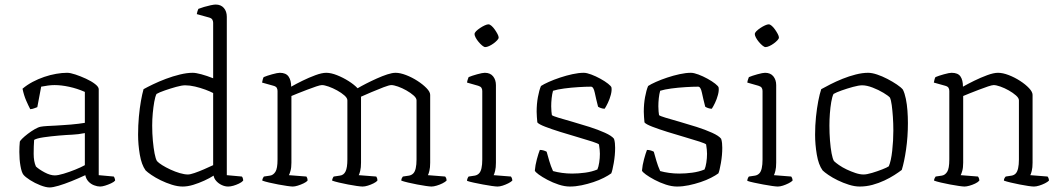

<svg xmlns="http://www.w3.org/2000/svg" viewBox="-20 -820 4668 844"><path d="M198 4Q182 4 157.5 -5.5Q133 -15 112 -28.5Q91 -42 83 -52Q75 -62 70 -90.5Q65 -119 65 -152Q65 -164 65.5 -175Q66 -186 67 -196Q67 -200 77 -210Q87 -220 102 -231.5Q117 -243 132.5 -252Q148 -261 159 -263Q170 -265 187 -266Q204 -267 226 -268Q240 -269 257 -270Q274 -271 291.5 -272.5Q309 -274 325 -276Q341 -278 353 -280V-416Q319 -431 284 -438.5Q249 -446 220 -446Q206 -446 191 -444Q176 -442 161 -439L144 -349Q140 -348 132 -344.5Q124 -341 113 -340Q105 -355 95 -378Q85 -401 79 -430Q99 -447 123.5 -460Q148 -473 174.5 -482Q201 -491 227 -495.5Q253 -500 275 -500Q289 -500 311.5 -492.5Q334 -485 358 -474Q382 -463 398 -450.5Q414 -438 414 -428V-50L480 -44Q482 -42 484 -36.5Q486 -31 486 -26Q481 -20 468 -14Q455 -8 442 -4Q429 0 420 0Q408 0 393.5 -5.5Q379 -11 368.5 -22.5Q358 -34 355 -50Q325 -36 294 -23.5Q263 -11 237.5 -3.5Q212 4 198 4ZM221 -49Q235 -49 260 -56.5Q285 -64 311 -74.5Q337 -85 353 -94V-235Q323 -229 298 -228Q273 -227 238 -224Q203 -221 172 -216.5Q141 -212 130 -205Q128 -177 128 -143.5Q128 -110 138 -88Q152 -75 176.5 -62Q201 -49 221 -49Z M783 0Q761 0 735.5 -8Q710 -16 686.5 -27.5Q663 -39 645.5 -51Q628 -63 620 -71Q602 -96 594.5 -140.5Q587 -185 587 -228Q587 -269 590.5 -307Q594 -345 599.5 -376Q605 -407 611 -428Q627 -437 653 -449.5Q679 -462 709.5 -473.5Q740 -485 771 -492.5Q802 -500 827 -500Q841 -500 865 -493.5Q889 -487 917 -476V-720Q917 -727 913.5 -733.5Q910 -740 899 -743L845 -758Q846 -764 848 -770.5Q850 -777 852 -781Q862 -785 877 -789.5Q892 -794 906.5 -797Q921 -800 928 -800Q951 -800 964 -785Q977 -770 977 -746V-50L1043 -44Q1045 -43 1047 -37.5Q1049 -32 1049 -26Q1043 -19 1030.5 -13Q1018 -7 1005.5 -3.5Q993 0 983 0Q969 0 955 -6.5Q941 -13 931 -24Q921 -35 919 -48Q902 -37 878 -26Q854 -15 829.5 -7.5Q805 0 783 0ZM806 -53Q816 -53 835 -59.5Q854 -66 876 -75.5Q898 -85 917 -94V-411Q904 -418 882.5 -426Q861 -434 837.5 -439.5Q814 -445 794 -445Q779 -445 754 -438Q729 -431 704.5 -422.5Q680 -414 668 -407Q662 -395 658 -372Q654 -349 651.5 -322Q649 -295 649 -268Q649 -233 652 -201Q655 -169 659.5 -145.5Q664 -122 670 -112Q677 -104 693 -94Q709 -84 729.5 -74.5Q750 -65 770.5 -59Q791 -53 806 -53Z M1267 0Q1260 0 1242.5 -2.5Q1225 -5 1203.5 -9Q1182 -13 1163 -17.5Q1144 -22 1133 -26Q1133 -32 1136 -37.5Q1139 -43 1140 -44L1167 -48Q1181 -50 1190.5 -64.5Q1200 -79 1200 -119V-420Q1200 -428 1196.5 -434Q1193 -440 1182 -443L1132 -457Q1134 -466 1135 -470.5Q1136 -475 1139 -481Q1153 -487 1176.5 -493.5Q1200 -500 1210 -500Q1237 -500 1248.5 -483.5Q1260 -467 1260 -439Q1281 -451 1309.5 -465Q1338 -479 1366.5 -489.5Q1395 -500 1414 -500Q1435 -500 1461.5 -489.5Q1488 -479 1512.5 -463.5Q1537 -448 1552 -432Q1567 -441 1589.5 -452.5Q1612 -464 1636.5 -475Q1661 -486 1682.5 -493Q1704 -500 1719 -500Q1739 -500 1765 -490Q1791 -480 1815 -464.5Q1839 -449 1855 -432.5Q1871 -416 1871 -403V-105Q1871 -83 1867.5 -69Q1864 -55 1861 -50L1937 -44Q1939 -42 1941 -37.5Q1943 -33 1943 -26Q1937 -20 1925 -14Q1913 -8 1899.5 -4Q1886 0 1877 0Q1870 0 1852.5 -2.5Q1835 -5 1814 -9Q1793 -13 1774 -17.5Q1755 -22 1744 -26Q1744 -32 1746.5 -37Q1749 -42 1751 -44L1778 -48Q1789 -50 1796.5 -57.5Q1804 -65 1807.5 -80.5Q1811 -96 1811 -119V-379Q1811 -389 1798 -400.5Q1785 -412 1766.5 -422.5Q1748 -433 1729.5 -439.5Q1711 -446 1700 -446Q1691 -446 1666 -436.5Q1641 -427 1613 -415Q1585 -403 1567 -395V-105Q1567 -83 1563.5 -69Q1560 -55 1557 -50L1634 -44Q1636 -41 1637.5 -37Q1639 -33 1639 -26Q1634 -20 1622 -14Q1610 -8 1597 -4Q1584 0 1574 0Q1566 0 1548.5 -2.5Q1531 -5 1510 -9Q1489 -13 1470 -17.5Q1451 -22 1440 -26Q1440 -31 1442.5 -36.5Q1445 -42 1447 -44L1474 -48Q1491 -50 1499 -66.5Q1507 -83 1507 -119V-379Q1507 -389 1494 -400.5Q1481 -412 1462 -422.5Q1443 -433 1424.5 -439.5Q1406 -446 1395 -446Q1388 -446 1370 -440Q1352 -434 1330 -425.5Q1308 -417 1289 -409.5Q1270 -402 1261 -398V-105Q1261 -83 1257 -69Q1253 -55 1250 -50L1327 -44Q1329 -41 1330.5 -37Q1332 -33 1332 -26Q1327 -20 1314.5 -14Q1302 -8 1289 -4Q1276 0 1267 0Z M2167 0Q2160 0 2142 -2.5Q2124 -5 2103 -9Q2082 -13 2063 -17Q2044 -21 2033 -25Q2033 -31 2035.5 -36.5Q2038 -42 2040 -44L2067 -48Q2078 -50 2085.5 -57.5Q2093 -65 2096.5 -80.5Q2100 -96 2100 -119V-420Q2100 -429 2096 -434.5Q2092 -440 2082 -443L2033 -457Q2034 -465 2036.5 -471.5Q2039 -478 2040 -481Q2054 -487 2077.5 -493.5Q2101 -500 2111 -500Q2135 -500 2147.5 -484.5Q2160 -469 2160 -446V-105Q2160 -83 2156.5 -69Q2153 -55 2150 -50L2226 -44Q2229 -40 2230.5 -35.5Q2232 -31 2232 -26Q2226 -20 2214 -14Q2202 -8 2189.5 -4Q2177 0 2167 0ZM2113 -613Q2108 -613 2100 -619.5Q2092 -626 2084 -635.5Q2076 -645 2071 -654.5Q2066 -664 2066 -670Q2066 -676 2073 -683Q2080 -690 2090.5 -697Q2101 -704 2111 -708.5Q2121 -713 2127 -713Q2133 -713 2140.5 -706.5Q2148 -700 2155 -690Q2162 -680 2167 -670.5Q2172 -661 2172 -655Q2172 -650 2165.5 -643Q2159 -636 2149.5 -629Q2140 -622 2130 -617.5Q2120 -613 2113 -613Z M2485 0Q2462 0 2436 -8.5Q2410 -17 2386.5 -29.5Q2363 -42 2348 -53Q2333 -64 2331 -70Q2333 -94 2340 -120Q2347 -146 2353 -161Q2362 -161 2370 -158.5Q2378 -156 2383 -153Q2388 -135 2394.5 -112.5Q2401 -90 2411 -68Q2429 -63 2450.5 -60Q2472 -57 2495 -57Q2523 -57 2552.5 -61Q2582 -65 2606 -75Q2611 -86 2614 -105.5Q2617 -125 2617 -144Q2617 -152 2616 -162.5Q2615 -173 2613 -185Q2610 -189 2584 -197.5Q2558 -206 2520 -217Q2482 -228 2443.5 -240Q2405 -252 2376.5 -263Q2348 -274 2342 -282Q2341 -294 2340 -306Q2339 -318 2339 -329Q2339 -363 2344.5 -393Q2350 -423 2358 -442Q2370 -450 2392.5 -460Q2415 -470 2442 -479Q2469 -488 2496.5 -494Q2524 -500 2546 -500Q2559 -500 2579 -492.5Q2599 -485 2619 -474Q2639 -463 2653 -452Q2667 -441 2668 -435Q2670 -422 2665 -403Q2660 -384 2652 -367.5Q2644 -351 2638 -342Q2630 -342 2621.5 -345Q2613 -348 2609 -351Q2600 -386 2594.5 -412.5Q2589 -439 2578 -439Q2555 -439 2522.5 -437Q2490 -435 2460 -431Q2430 -427 2411 -421Q2407 -407 2405 -388.5Q2403 -370 2403 -353Q2403 -341 2404 -330.5Q2405 -320 2406 -314Q2410 -310 2435 -302.5Q2460 -295 2497 -284.5Q2534 -274 2571.5 -262Q2609 -250 2639 -236.5Q2669 -223 2679 -210Q2682 -201 2683 -190.5Q2684 -180 2684 -170Q2684 -138 2678 -103.5Q2672 -69 2667 -58Q2655 -49 2634.5 -38.5Q2614 -28 2588.5 -19.5Q2563 -11 2536.5 -5.5Q2510 0 2485 0Z M2956 0Q2933 0 2907 -8.5Q2881 -17 2857.5 -29.5Q2834 -42 2819 -53Q2804 -64 2802 -70Q2804 -94 2811 -120Q2818 -146 2824 -161Q2833 -161 2841 -158.5Q2849 -156 2854 -153Q2859 -135 2865.5 -112.5Q2872 -90 2882 -68Q2900 -63 2921.5 -60Q2943 -57 2966 -57Q2994 -57 3023.5 -61Q3053 -65 3077 -75Q3082 -86 3085 -105.5Q3088 -125 3088 -144Q3088 -152 3087 -162.5Q3086 -173 3084 -185Q3081 -189 3055 -197.5Q3029 -206 2991 -217Q2953 -228 2914.5 -240Q2876 -252 2847.5 -263Q2819 -274 2813 -282Q2812 -294 2811 -306Q2810 -318 2810 -329Q2810 -363 2815.5 -393Q2821 -423 2829 -442Q2841 -450 2863.5 -460Q2886 -470 2913 -479Q2940 -488 2967.5 -494Q2995 -500 3017 -500Q3030 -500 3050 -492.5Q3070 -485 3090 -474Q3110 -463 3124 -452Q3138 -441 3139 -435Q3141 -422 3136 -403Q3131 -384 3123 -367.5Q3115 -351 3109 -342Q3101 -342 3092.5 -345Q3084 -348 3080 -351Q3071 -386 3065.5 -412.5Q3060 -439 3049 -439Q3026 -439 2993.5 -437Q2961 -435 2931 -431Q2901 -427 2882 -421Q2878 -407 2876 -388.5Q2874 -370 2874 -353Q2874 -341 2875 -330.5Q2876 -320 2877 -314Q2881 -310 2906 -302.5Q2931 -295 2968 -284.5Q3005 -274 3042.5 -262Q3080 -250 3110 -236.5Q3140 -223 3150 -210Q3153 -201 3154 -190.5Q3155 -180 3155 -170Q3155 -138 3149 -103.5Q3143 -69 3138 -58Q3126 -49 3105.5 -38.5Q3085 -28 3059.5 -19.5Q3034 -11 3007.5 -5.5Q2981 0 2956 0Z M3399 0Q3392 0 3374 -2.5Q3356 -5 3335 -9Q3314 -13 3295 -17Q3276 -21 3265 -25Q3265 -31 3267.5 -36.5Q3270 -42 3272 -44L3299 -48Q3310 -50 3317.5 -57.5Q3325 -65 3328.5 -80.5Q3332 -96 3332 -119V-420Q3332 -429 3328 -434.5Q3324 -440 3314 -443L3265 -457Q3266 -465 3268.5 -471.5Q3271 -478 3272 -481Q3286 -487 3309.5 -493.5Q3333 -500 3343 -500Q3367 -500 3379.5 -484.5Q3392 -469 3392 -446V-105Q3392 -83 3388.5 -69Q3385 -55 3382 -50L3458 -44Q3461 -40 3462.5 -35.5Q3464 -31 3464 -26Q3458 -20 3446 -14Q3434 -8 3421.5 -4Q3409 0 3399 0ZM3345 -613Q3340 -613 3332 -619.5Q3324 -626 3316 -635.5Q3308 -645 3303 -654.5Q3298 -664 3298 -670Q3298 -676 3305 -683Q3312 -690 3322.5 -697Q3333 -704 3343 -708.5Q3353 -713 3359 -713Q3365 -713 3372.5 -706.5Q3380 -700 3387 -690Q3394 -680 3399 -670.5Q3404 -661 3404 -655Q3404 -650 3397.5 -643Q3391 -636 3381.5 -629Q3372 -622 3362 -617.5Q3352 -613 3345 -613Z M3759 0Q3737 0 3711.5 -8Q3686 -16 3662.5 -27.5Q3639 -39 3621.5 -51Q3604 -63 3596 -71Q3578 -96 3570.5 -140.5Q3563 -185 3563 -228Q3563 -269 3567 -307Q3571 -345 3577 -376Q3583 -407 3590 -428Q3606 -437 3630.5 -449.5Q3655 -462 3683.5 -473.5Q3712 -485 3741.5 -492.5Q3771 -500 3796 -500Q3813 -500 3835.5 -492.5Q3858 -485 3881 -473Q3904 -461 3922.5 -448.5Q3941 -436 3949 -426Q3957 -410 3962 -385.5Q3967 -361 3969 -333.5Q3971 -306 3971 -279Q3971 -219 3963 -163.5Q3955 -108 3944 -73Q3931 -63 3911.5 -50.5Q3892 -38 3867.5 -26.5Q3843 -15 3815.5 -7.5Q3788 0 3759 0ZM3776 -53Q3790 -53 3813.5 -60Q3837 -67 3858.5 -75.5Q3880 -84 3887 -89Q3897 -112 3902 -157Q3907 -202 3907 -246Q3907 -277 3905 -306Q3903 -335 3900 -357.5Q3897 -380 3892 -391Q3885 -399 3863.5 -412Q3842 -425 3816 -435Q3790 -445 3770 -445Q3755 -445 3729.5 -438Q3704 -431 3680 -422.5Q3656 -414 3644 -407Q3638 -395 3634 -371.5Q3630 -348 3628 -321Q3626 -294 3626 -268Q3626 -234 3628.5 -202Q3631 -170 3635.5 -146Q3640 -122 3646 -112Q3653 -105 3668 -94.5Q3683 -84 3702 -75Q3721 -66 3740.5 -59.5Q3760 -53 3776 -53Z M4220 0Q4213 0 4195.5 -2.5Q4178 -5 4156.5 -9Q4135 -13 4116 -17.5Q4097 -22 4086 -26Q4086 -32 4089 -37.5Q4092 -43 4093 -44L4120 -48Q4134 -50 4143.5 -64.5Q4153 -79 4153 -119V-420Q4153 -428 4149.5 -434Q4146 -440 4135 -443L4085 -457Q4087 -466 4088 -470.5Q4089 -475 4092 -481Q4106 -487 4129.5 -493.5Q4153 -500 4163 -500Q4191 -500 4202 -484Q4213 -468 4213 -439Q4234 -451 4262.5 -465Q4291 -479 4319.5 -489.5Q4348 -500 4367 -500Q4388 -500 4414 -490Q4440 -480 4464 -464.5Q4488 -449 4503.5 -432.5Q4519 -416 4519 -403V-105Q4519 -83 4515.5 -69Q4512 -55 4509 -50L4585 -44Q4588 -40 4589.5 -35.5Q4591 -31 4591 -26Q4585 -20 4573 -14Q4561 -8 4548 -4Q4535 0 4525 0Q4517 0 4500 -2.5Q4483 -5 4462.5 -9Q4442 -13 4423 -17.5Q4404 -22 4393 -26Q4393 -32 4395.5 -36.5Q4398 -41 4401 -44L4427 -48Q4438 -50 4445 -57.5Q4452 -65 4455.5 -80.5Q4459 -96 4459 -119V-379Q4459 -389 4446 -400.5Q4433 -412 4414.5 -422.5Q4396 -433 4377.5 -439.5Q4359 -446 4348 -446Q4341 -446 4323 -440Q4305 -434 4283 -425.5Q4261 -417 4242 -409.5Q4223 -402 4214 -398V-105Q4214 -83 4210 -69Q4206 -55 4203 -50L4279 -44Q4282 -40 4283.5 -35.5Q4285 -31 4285 -26Q4279 -19 4266.5 -13Q4254 -7 4241 -3.5Q4228 0 4220 0Z"/></svg>

Font: Texturina Medium 12pt Thin
Style: Regular
Weight: 250
Version: Version 1.002